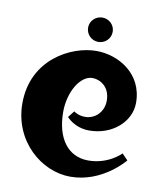

<svg xmlns="http://www.w3.org/2000/svg" viewBox="-79 -733 679 815"><g transform="rotate(10 260.5 -325.5)"><path d="M350 -618C350 -647 326 -670 297 -670C268 -670 244 -647 244 -618C244 -588 268 -565 297 -565C326 -565 350 -588 350 -618ZM25 -253C25 -90 154 19 279 19C418 19 506 -91 506 -91L481 -117C481 -117 430 -62 342 -62C254 -62 202 -134 202 -247C202 -334 248 -410 300 -410C330 -410 376 -388 376 -325C376 -277 340 -242 297 -242C266 -242 248 -257 248 -257L226 -229C226 -229 260 -188 324 -188C423 -188 500 -256 500 -338C500 -466 389 -526 297 -526C187 -526 25 -442 25 -253Z"/></g></svg>

Font: Ouroboros
Style: Regular
Weight: 400
Designer: Ariel Martín Pérez
Foundry: Velvetyne Type Foundry
Version: Version 2.001;hotconv 1.0.109;makeotfexe 2.5.65596